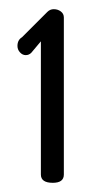

<svg xmlns="http://www.w3.org/2000/svg" viewBox="-20 -752 209 418"><path d="M18 -652Q18 -665 28 -671L83 -726Q89 -732 97 -732Q106 -732 112.5 -727Q119 -722 119 -714V-372Q119 -354 95 -354Q69 -354 69 -372V-662L48 -637Q43 -632 36 -632Q29 -632 23.5 -638Q18 -644 18 -652Z"/></svg>

Font: Terminal Dosis
Style: Regular
Weight: 400
Designer: Edgar Tolentino, Pablo Impallari, Igino Marini
Foundry: Edgar Tolentino, Pablo Impallari, Igino Marini
Version: Version 1.007